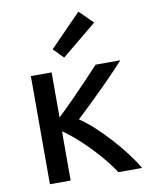

<svg xmlns="http://www.w3.org/2000/svg" viewBox="-87 -847 712 911"><g transform="rotate(-10 269.0 -391.5)"><path d="M79 0V-521H179V-304Q213 -336 254 -377.5Q295 -419 331.5 -457.5Q368 -496 391 -521H510Q488 -497 457.5 -465Q427 -433 393 -399.5Q359 -366 326.5 -334.5Q294 -303 268 -279Q301 -257 337 -224Q373 -191 408 -152.5Q443 -114 473 -74.5Q503 -35 523 0H409Q380 -44 339.5 -90Q299 -136 256.5 -175Q214 -214 179 -237V0ZM250 -580 203 -628 354 -783 419 -719Z"/></g></svg>

Font: Ubuntu Sans Medium
Style: Regular
Weight: 500
Designer: Dalton Maag Ltd
Foundry: Dalton Maag Ltd
Version: Version 1.006; ttfautohint (v1.8.4.7-5d5b)